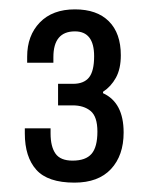

<svg xmlns="http://www.w3.org/2000/svg" viewBox="-20 -818 309 410"><path d="M139 -428Q82 -428 57.5 -455.5Q33 -483 33 -533V-544H88V-533Q88 -505 98.5 -490Q109 -475 135 -475Q163 -475 175.5 -489.5Q188 -504 188 -537Q188 -569 173.5 -581Q159 -593 135 -593H104V-639H136Q159 -639 170 -652.5Q181 -666 181 -698Q181 -751 140 -751Q94 -751 94 -696V-684H38V-697Q38 -742 65 -770Q92 -798 140 -798Q187 -798 212.5 -772.5Q238 -747 238 -700Q238 -671 227.5 -652Q217 -633 200 -622V-619Q244 -599 244 -535Q244 -486 217 -457Q190 -428 139 -428Z"/></svg>

Font: Archivo Condensed
Style: Regular
Weight: 400
Width: 3
Designer: Hector Gatti
Foundry: Omnibus-Type
Version: Version 2.001; ttfautohint (v1.8.3)